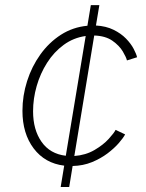

<svg xmlns="http://www.w3.org/2000/svg" viewBox="-20 -748 586 768"><path d="M222.7 0 236.8 -85.4Q159.7 -94.7 114.7 -154.3Q69.8 -213.9 69.8 -304.7Q69.8 -365.2 88.4 -423.6Q106.9 -481.9 141.4 -530Q175.8 -578.1 223.6 -608.9Q271.5 -639.6 329.6 -645L343.3 -727.5H377.4L363.8 -646Q404.3 -643.6 434.1 -628.9Q463.9 -614.3 483.9 -593.8Q503.9 -573.2 514.6 -552.7Q525.4 -532.2 528.3 -519L487.8 -506.3Q484.9 -519 471.2 -542.2Q457.5 -565.4 429.7 -585Q401.9 -604.5 356.9 -606L277.3 -124Q322.8 -127.4 357.9 -147.9Q393.1 -168.5 414.8 -192.4Q436.5 -216.3 442.4 -228.5L480.5 -210.4Q473.1 -196.3 455.3 -175.8Q437.5 -155.3 410.2 -134.5Q382.8 -113.8 347.7 -99.4Q312.5 -85 270.5 -84L256.8 0ZM243.2 -125 322.8 -604Q273.9 -597.2 234.9 -568.6Q195.8 -540 168.5 -497.1Q141.1 -454.1 126.7 -403.8Q112.3 -353.5 112.3 -302.7Q112.3 -229 146.2 -180.7Q180.2 -132.3 243.2 -125Z"/></svg>

Font: Inter Extra Light
Style: Italic
Weight: 200
Italic angle: -9.39999°
Designer: Rasmus Andersson
Foundry: rsms
Version: Version 4.000;git-3c8e0fc